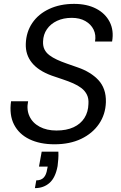

<svg xmlns="http://www.w3.org/2000/svg" viewBox="-20 -732 622 990"><path d="M261 12Q186 12 132 -14Q78 -40 52.5 -89.5Q27 -139 37 -210H125Q116 -167 132 -132.5Q148 -98 184.5 -78.5Q221 -59 271 -59Q323 -59 359.5 -76Q396 -93 415.5 -124Q435 -155 436 -196Q438 -224 428 -244Q418 -264 399.5 -278Q381 -292 357 -302.5Q333 -313 304.5 -322.5Q276 -332 247 -342Q178 -367 144.5 -408.5Q111 -450 113 -506Q115 -567 146.5 -613.5Q178 -660 234 -686Q290 -712 362 -712Q428 -712 475.5 -687.5Q523 -663 545.5 -619Q568 -575 558 -518H470Q476 -552 462.5 -579.5Q449 -607 420 -623.5Q391 -640 350 -640Q307 -640 274 -624.5Q241 -609 222 -581.5Q203 -554 202 -518Q201 -494 209.5 -477Q218 -460 234.5 -447.5Q251 -435 273.5 -424.5Q296 -414 323.5 -404.5Q351 -395 382 -384Q414 -373 441 -356.5Q468 -340 487.5 -319Q507 -298 517 -269.5Q527 -241 526 -205Q524 -142 490.5 -93Q457 -44 398.5 -16Q340 12 261 12ZM160 238 167 198Q192 198 205.5 183.5Q219 169 223 141L226 127H181L195 50H281Q282 70 280.5 89Q279 108 277 124Q266 184 235.5 211Q205 238 160 238Z"/></svg>

Font: DM Sans 16pt
Style: Italic
Weight: 400
Italic angle: -10°
Version: Version 4.004;gftools[0.9.30]